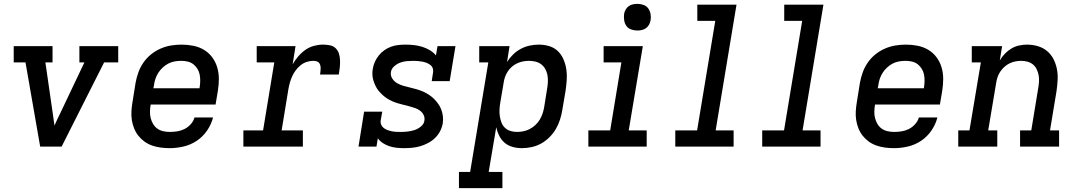

<svg xmlns="http://www.w3.org/2000/svg" viewBox="-20 -759 5590 994"><path d="M188 0 112 -436H51V-520H252V-436H215L253 -173Q255 -157 257.5 -141Q260 -125 262 -109Q269 -125 276.5 -141Q284 -157 292 -173L417 -436H391V-520H592V-436H519L299 0Z M859 8Q835 8 812 5Q789 2 767.5 -5.5Q746 -13 728 -26Q710 -39 696.5 -56Q683 -73 674.5 -94Q666 -115 662.5 -137.5Q659 -160 660.5 -184Q662 -208 666 -231L682 -331Q687 -358 696.5 -384.5Q706 -411 722.5 -435Q739 -459 762 -477.5Q785 -496 811.5 -507.5Q838 -519 865.5 -523.5Q893 -528 920 -528Q951 -528 981 -522Q1011 -516 1036 -501Q1061 -486 1078.5 -462.5Q1096 -439 1104.5 -410.5Q1113 -382 1113 -351Q1113 -320 1108 -289L1096 -218H760V-217Q757 -200 756.5 -182Q756 -164 760 -148Q764 -132 772.5 -117.5Q781 -103 794 -93.5Q807 -84 824 -80Q841 -76 859 -76Q878 -76 897.5 -79Q917 -82 935 -91Q953 -100 967.5 -116Q982 -132 987 -151H1083Q1074 -115 1052 -83Q1030 -51 998.5 -30Q967 -9 930.5 -0.5Q894 8 859 8ZM1013 -302V-303Q1016 -320 1016.5 -337.5Q1017 -355 1014 -371.5Q1011 -388 1002.5 -402Q994 -416 981.5 -426Q969 -436 952.5 -440Q936 -444 918 -444Q901 -444 884 -441Q867 -438 851.5 -430Q836 -422 822.5 -409.5Q809 -397 799.5 -382Q790 -367 784.5 -350.5Q779 -334 777 -317L774 -302Z M1240 0V-84H1342L1400 -436H1309V-520H1510L1495 -426Q1507 -447 1523.5 -466.5Q1540 -486 1560.5 -500.5Q1581 -515 1605 -521.5Q1629 -528 1652 -528Q1670 -528 1688 -524.5Q1706 -521 1718 -509Q1730 -497 1735 -480.5Q1740 -464 1740.5 -445.5Q1741 -427 1739 -409Q1737 -391 1734 -373H1637Q1638 -381 1639 -389Q1640 -397 1640 -405.5Q1640 -414 1638 -421.5Q1636 -429 1631 -434.5Q1626 -440 1618 -442Q1610 -444 1602 -444Q1585 -444 1568 -438.5Q1551 -433 1536.5 -421.5Q1522 -410 1511 -395Q1500 -380 1492.5 -363.5Q1485 -347 1480.5 -330.5Q1476 -314 1473 -297L1438 -84H1548V0Z M2072 8Q2053 8 2033.5 6Q2014 4 1996 -2Q1978 -8 1962.5 -18Q1947 -28 1936 -43L1929 0H1836L1865 -181H1959L1951 -136Q1949 -124 1953.5 -113.5Q1958 -103 1966.5 -96.5Q1975 -90 1985.5 -86Q1996 -82 2007.5 -79.5Q2019 -77 2031 -76.5Q2043 -76 2054 -76H2055Q2072 -76 2090 -78Q2108 -80 2125.5 -85.5Q2143 -91 2159 -104Q2175 -117 2177 -134Q2180 -150 2173 -164Q2166 -178 2154 -186.5Q2142 -195 2127.5 -200Q2113 -205 2098 -209Q2083 -213 2068.5 -216.5Q2054 -220 2039 -224.5Q2024 -229 2010.5 -235Q1997 -241 1984.5 -249Q1972 -257 1961 -267Q1950 -277 1940.5 -288.5Q1931 -300 1924.5 -313.5Q1918 -327 1913.5 -341Q1909 -355 1908 -371Q1907 -387 1910 -403Q1913 -422 1921 -439.5Q1929 -457 1941.5 -472.5Q1954 -488 1970.5 -499.5Q1987 -511 2005.5 -517.5Q2024 -524 2042.5 -526Q2061 -528 2080 -528Q2102 -528 2124 -525.5Q2146 -523 2166.5 -516.5Q2187 -510 2205.5 -499Q2224 -488 2237 -472L2245 -520H2338L2308 -339H2215L2222 -384Q2224 -396 2220 -406.5Q2216 -417 2207 -423.5Q2198 -430 2187.5 -434Q2177 -438 2166 -440Q2155 -442 2143 -443Q2131 -444 2120 -444Q2103 -444 2086 -442.5Q2069 -441 2052.5 -435Q2036 -429 2021.5 -416.5Q2007 -404 2004 -387Q2001 -368 2010.5 -353Q2020 -338 2035 -329Q2050 -320 2067.5 -315Q2085 -310 2102 -306Q2119 -302 2136.5 -297Q2154 -292 2170 -285Q2186 -278 2200.5 -268.5Q2215 -259 2227 -247Q2239 -235 2249 -221Q2259 -207 2265 -190.5Q2271 -174 2273 -156Q2275 -138 2272 -119Q2268 -98 2258 -79Q2248 -60 2232 -44.5Q2216 -29 2196 -18.5Q2176 -8 2155.5 -2Q2135 4 2114 6Q2093 8 2072 8Z M2356 215V131H2414L2508 -436H2461V-520H2618L2605 -438Q2618 -459 2636.5 -477Q2655 -495 2677 -506.5Q2699 -518 2722.5 -523Q2746 -528 2770 -528Q2798 -528 2824 -520Q2850 -512 2868.5 -494Q2887 -476 2897.5 -451Q2908 -426 2912 -399.5Q2916 -373 2914 -345Q2912 -317 2908 -289L2891 -189Q2887 -164 2879 -139Q2871 -114 2857.5 -91Q2844 -68 2824.5 -48.5Q2805 -29 2781.5 -16Q2758 -3 2732.5 2.5Q2707 8 2682 8Q2657 8 2633.5 1.5Q2610 -5 2592.5 -20Q2575 -35 2564.5 -56Q2554 -77 2549 -100L2510 131H2581V215ZM2657 -76Q2674 -76 2690.5 -79.5Q2707 -83 2722.5 -91Q2738 -99 2751.5 -111.5Q2765 -124 2774 -139Q2783 -154 2788.5 -170Q2794 -186 2797 -203L2813 -303Q2816 -320 2816.5 -337.5Q2817 -355 2814 -371Q2811 -387 2803 -401.5Q2795 -416 2782 -426Q2769 -436 2752.5 -440Q2736 -444 2718 -444Q2703 -444 2687.5 -441Q2672 -438 2657 -431Q2642 -424 2629.5 -413Q2617 -402 2608 -388Q2599 -374 2594 -359Q2589 -344 2587 -328L2570 -228Q2567 -210 2566 -192.5Q2565 -175 2567.5 -158Q2570 -141 2576 -125Q2582 -109 2594 -97.5Q2606 -86 2622.5 -81Q2639 -76 2657 -76Z M3026 0V-84H3139L3197 -436H3105V-520H3308L3235 -84H3328V0ZM3280 -601Q3263 -601 3247.5 -606.5Q3232 -612 3223 -624.5Q3214 -637 3211.5 -653.5Q3209 -670 3211 -687Q3213 -698 3219 -709Q3225 -720 3235 -727Q3245 -734 3256.5 -736.5Q3268 -739 3280 -739Q3296 -739 3311.5 -733.5Q3327 -728 3336 -715.5Q3345 -703 3348 -686.5Q3351 -670 3348 -653Q3346 -642 3340 -631Q3334 -620 3324 -613Q3314 -606 3302.5 -603.5Q3291 -601 3280 -601Z M3476 0V-84H3589L3683 -651H3590V-735H3793L3685 -84H3778V0Z M3926 0V-84H4039L4133 -651H4040V-735H4243L4135 -84H4228V0Z M4609 8Q4585 8 4562 5Q4539 2 4517.5 -5.5Q4496 -13 4478 -26Q4460 -39 4446.5 -56Q4433 -73 4424.5 -94Q4416 -115 4412.5 -137.5Q4409 -160 4410.5 -184Q4412 -208 4416 -231L4432 -331Q4437 -358 4446.5 -384.5Q4456 -411 4472.5 -435Q4489 -459 4512 -477.5Q4535 -496 4561.5 -507.5Q4588 -519 4615.5 -523.5Q4643 -528 4670 -528Q4701 -528 4731 -522Q4761 -516 4786 -501Q4811 -486 4828.5 -462.5Q4846 -439 4854.5 -410.5Q4863 -382 4863 -351Q4863 -320 4858 -289L4846 -218H4510V-217Q4507 -200 4506.5 -182Q4506 -164 4510 -148Q4514 -132 4522.5 -117.5Q4531 -103 4544 -93.5Q4557 -84 4574 -80Q4591 -76 4609 -76Q4628 -76 4647.5 -79Q4667 -82 4685 -91Q4703 -100 4717.5 -116Q4732 -132 4737 -151H4833Q4824 -115 4802 -83Q4780 -51 4748.5 -30Q4717 -9 4680.5 -0.5Q4644 8 4609 8ZM4763 -302V-303Q4766 -320 4766.5 -337.5Q4767 -355 4764 -371.5Q4761 -388 4752.5 -402Q4744 -416 4731.5 -426Q4719 -436 4702.5 -440Q4686 -444 4668 -444Q4651 -444 4634 -441Q4617 -438 4601.5 -430Q4586 -422 4572.5 -409.5Q4559 -397 4549.5 -382Q4540 -367 4534.5 -350.5Q4529 -334 4527 -317L4524 -302Z M4941 0V-84H4999L5058 -436H5011V-520H5168L5156 -446Q5167 -465 5182.5 -481Q5198 -497 5216.5 -508Q5235 -519 5256 -523.5Q5277 -528 5297 -528Q5326 -528 5353 -520Q5380 -512 5400.5 -495Q5421 -478 5433.5 -454Q5446 -430 5451.5 -402.5Q5457 -375 5455.5 -346.5Q5454 -318 5450 -289L5416 -84H5463V0H5261V-84H5319L5355 -303Q5358 -320 5359 -337Q5360 -354 5357 -370Q5354 -386 5347 -400.5Q5340 -415 5328 -425Q5316 -435 5300 -439.5Q5284 -444 5267 -444Q5252 -444 5236.5 -441Q5221 -438 5206.5 -431Q5192 -424 5179.5 -412.5Q5167 -401 5158 -387.5Q5149 -374 5144 -358.5Q5139 -343 5137 -328L5096 -84H5143V0Z"/></svg>

Font: Iosevka Etoile Medium Oblique
Style: Regular
Weight: 500
Italic angle: -9°
Designer: Belleve Invis
Foundry: Belleve Invis
Version: Version 15.5.2; ttfautohint (v1.8.4)